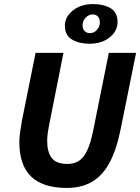

<svg xmlns="http://www.w3.org/2000/svg" viewBox="-20 -912 689 944"><path d="M308 12Q192 12 133.5 -43.5Q75 -99 75 -215Q75 -237 79.5 -266Q84 -295 88 -320L155 -652H292L221 -295Q217 -275 214.5 -256Q212 -237 212 -219Q212 -164 234.5 -135Q257 -106 312 -106Q343 -106 367 -120.5Q391 -135 408.5 -172Q426 -209 439 -274L515 -652H649L573 -276Q552 -172 516.5 -108.5Q481 -45 429.5 -16.5Q378 12 308 12ZM420 -697Q368 -697 333.5 -718Q299 -739 299 -786Q299 -829 338.5 -860.5Q378 -892 437 -892Q490 -892 524 -871.5Q558 -851 558 -804Q558 -760 519.5 -728.5Q481 -697 420 -697ZM422 -749Q442 -749 456.5 -765Q471 -781 471 -802Q471 -820 461.5 -830.5Q452 -841 435 -841Q416 -841 401 -825Q386 -809 386 -788Q386 -770 396 -759.5Q406 -749 422 -749Z"/></svg>

Font: Source Sans 3 ExtraLight
Style: Bold Italic
Weight: 700
Italic angle: -11°
Version: Version 3.052;hotconv 1.1.0;makeotfexe 2.6.0